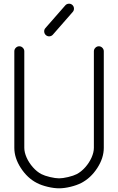

<svg xmlns="http://www.w3.org/2000/svg" viewBox="-20 -1020 640 1040"><path d="M111.6 -742.2V-219.2Q111.6 -195.1 124.1 -166.7Q136.7 -138.4 158.3 -113.9Q179.9 -89.4 204.6 -76.7Q221.2 -68.1 250.9 -61Q280.5 -54 300 -54Q319.6 -54 349.1 -61Q378.7 -68.1 395.3 -76.7Q419.9 -89.4 441.7 -113.9Q463.4 -138.4 476 -166.7Q488.5 -195.1 488.5 -219.2V-742.2Q488.5 -753.2 496.5 -761.2Q504.4 -769.3 515.4 -769.3Q526.4 -769.3 534.3 -761.2Q542.2 -753.2 542.2 -742.2V-219.2Q542.2 -164.3 507 -109.9Q471.7 -55.4 419.9 -28.8Q395 -16.1 361.6 -8.1Q328.1 0 300 0Q272 0 238.3 -8.1Q204.6 -16.1 179.9 -28.8Q128.2 -55.4 92.9 -109.9Q57.6 -164.3 57.6 -219.2V-742.2Q57.6 -753.2 65.7 -761.2Q73.7 -769.3 84.7 -769.3Q95.7 -769.3 103.6 -761.2Q111.6 -753.2 111.6 -742.2ZM374 -955.3 266.4 -832.3Q259 -824 247.9 -823.2Q236.8 -822.5 228.5 -829.8Q220.2 -837.2 219.4 -848.3Q218.5 -859.4 225.8 -867.7L333.5 -990.7Q340.8 -999 352.1 -999.9Q363.3 -1000.7 371.6 -993.4Q379.9 -986.1 380.6 -974.9Q381.3 -963.6 374 -955.3Z"/></svg>

Font: Tecnico
Style: Fino
Weight: 400
Version: Version 1.3